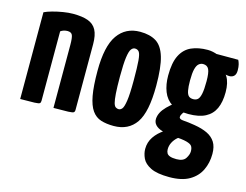

<svg xmlns="http://www.w3.org/2000/svg" viewBox="-97 -667 1309 1020"><g transform="rotate(15 557.5 -157.0)"><path d="M33 0V-477Q49 -485 76 -492.5Q103 -500 133 -505Q163 -510 188 -510Q239 -510 270.5 -498.5Q302 -487 317 -459Q332 -431 332 -381V-20Q332 -10 326.5 -6Q321 -2 297 -1Q273 0 216 0V-346Q216 -385 210 -399.5Q204 -414 183 -414Q173 -414 163 -411Q153 -408 145 -402V-20Q145 -10 140 -6Q135 -2 111.5 -1Q88 0 33 0Z M549 10Q509 10 479 0.5Q449 -9 429.5 -36.5Q410 -64 400.5 -115.5Q391 -167 391 -251Q391 -387 434.5 -448.5Q478 -510 557 -510Q611 -510 645.5 -488.5Q680 -467 696.5 -411.5Q713 -356 713 -255Q713 -110 671.5 -50Q630 10 549 10ZM552 -83Q562 -83 570.5 -93Q579 -103 584.5 -139Q590 -175 590 -252Q590 -324 587 -359.5Q584 -395 576 -406Q568 -417 553 -417Q542 -417 533 -405.5Q524 -394 519 -358.5Q514 -323 514 -252Q514 -194 516.5 -159.5Q519 -125 523.5 -109Q528 -93 535.5 -88Q543 -83 552 -83Z M905 196Q837 196 802 178.5Q767 161 755 135Q743 109 743 84Q743 47 763 17.5Q783 -12 816 -33.5Q849 -55 889 -66L924 -34Q907 -27 892 -13.5Q877 0 868 17.5Q859 35 859 55Q859 67 864 76Q869 85 882 89.5Q895 94 917 94Q954 94 967.5 73Q981 52 981 34Q981 17 974.5 6.5Q968 -4 944 -10.5Q920 -17 867 -20Q832 -23 807 -30.5Q782 -38 769 -52Q756 -66 757 -86Q758 -103 766.5 -120Q775 -137 793.5 -156Q812 -175 841 -196L907 -175Q907 -175 899.5 -167Q892 -159 884.5 -148Q877 -137 877 -127Q877 -115 902 -113.5Q927 -112 963 -106Q1006 -99 1035 -85Q1064 -71 1079.5 -46.5Q1095 -22 1095 18Q1095 67 1075.5 107.5Q1056 148 1014.5 172Q973 196 905 196ZM916 -154Q858 -154 824 -176Q790 -198 775 -236.5Q760 -275 760 -324Q760 -395 780.5 -435.5Q801 -476 839 -493Q877 -510 929 -510Q942 -510 957 -507Q972 -504 986 -498L1007 -449Q1039 -433 1058.5 -401.5Q1078 -370 1078 -317Q1078 -263 1061.5 -227Q1045 -191 1009.5 -172.5Q974 -154 916 -154ZM921 -237Q936 -237 945.5 -245.5Q955 -254 960 -278Q965 -302 965 -347Q965 -394 956 -412.5Q947 -431 924 -431Q911 -431 900.5 -422Q890 -413 884.5 -391Q879 -369 879 -329Q879 -294 883 -273.5Q887 -253 896 -245Q905 -237 921 -237ZM1075 -405Q1060 -405 1036.5 -412.5Q1013 -420 989.5 -430Q966 -440 950.5 -447.5Q935 -455 935 -455L941 -501H1098Q1103 -492 1106.5 -478.5Q1110 -465 1110 -446Q1110 -424 1100 -414.5Q1090 -405 1075 -405Z"/></g></svg>

Font: Yanone Kaffeesatz ExtraLight
Style: Regular
Weight: 200
Designer: Yanone (Cyrillic: Daniel Pouzeot, Huerta Tipografica, and Cyreal)
Foundry: Yanone
Version: Version 2.003